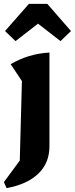

<svg xmlns="http://www.w3.org/2000/svg" viewBox="-40 -773 386 990"><path d="M-6 197 -20 166 62 55 73 -355 15 -442Q59 -468 109 -483.5Q159 -499 215 -502V-20Q215 68 157 123Q99 178 -6 197ZM204 -753 326 -613 272 -561 156 -651 40 -561 -14 -613 109 -753Z"/></svg>

Font: Piazzolla
Style: Bold
Weight: 700
Designer: Juan Pablo del Peral
Foundry: Huerta Tipografica
Version: Version 1.330